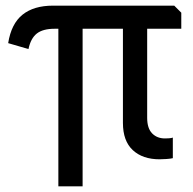

<svg xmlns="http://www.w3.org/2000/svg" viewBox="-20 -560 683 681"><path d="M187 -458H174Q132 -458 110.5 -441Q89 -424 81 -386L9 -407Q20 -476 60 -508Q100 -540 168 -540H598L623 -515V-458H502V-142Q502 -105 519.5 -87Q537 -69 565 -69Q570 -69 579 -69.5Q588 -70 593 -72V1Q585 3 570.5 4Q556 5 546 5Q486 5 451 -27.5Q416 -60 416 -124V-458H273V101H187Z"/></svg>

Font: Encode Sans Compressed
Style: Medium
Weight: 500
Designer: Pablo Impallari, Andres Torresi
Foundry: Pablo Impallari, Andres Torresi
Version: Version 1.000; ttfautohint (v1.00) -l 8 -r 50 -G 200 -x 14 -